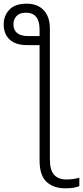

<svg xmlns="http://www.w3.org/2000/svg" viewBox="-29 -785 451 1043"><path d="M116 -765Q175 -765 208.5 -729.5Q242 -694 242 -629V82Q242 139 265 164.5Q288 190 332 190Q353 190 372 187Q391 184 402 180V226Q375 238 326 238Q263 238 224.5 203.5Q186 169 186 86V-540H118Q56 -540 23.5 -570Q-9 -600 -9 -653Q-9 -699 21.5 -732Q52 -765 116 -765ZM112 -716Q78 -716 61 -698Q44 -680 44 -654Q44 -589 125 -589H186V-625Q186 -716 112 -716Z"/></svg>

Font: BC Sans Light
Style: Regular
Weight: 300
Designer: Monotype Design Team
Foundry: Monotype Imaging Inc.
Version: Version 2.000;GOOG;noto-source:20170915:90ef993387c0